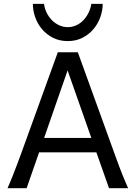

<svg xmlns="http://www.w3.org/2000/svg" viewBox="-20 -987 721 1007"><path d="M19.5 0Q25.9 -14.6 32.7 -30.8Q39.6 -46.9 47.6 -67.1Q55.7 -87.4 65.4 -113.3Q75.2 -139.2 87.9 -173.3L283.2 -712.9H388.2L583.5 -173.3Q595.7 -139.2 605.5 -113.3Q615.2 -87.4 623.5 -67.1Q631.8 -46.9 638.7 -30.8Q645.5 -14.6 651.9 0H551.8L485.4 -188H185.1L119.6 0ZM334.5 -617.7 211.4 -263.7H459ZM518.6 -966.8Q518.6 -931.2 505.9 -896.2Q493.2 -861.3 469.5 -833.5Q445.8 -805.7 411.9 -788.6Q377.9 -771.5 335.4 -771.5Q292.5 -771.5 258.5 -788.6Q224.6 -805.7 200.9 -833.5Q177.2 -861.3 164.8 -896.2Q152.3 -931.2 152.3 -966.8H210.9Q213.9 -941.9 224.9 -919.9Q235.8 -897.9 252.4 -881.1Q269 -864.3 290.3 -854.5Q311.5 -844.7 335.4 -844.7Q359.4 -844.7 380.4 -854.5Q401.4 -864.3 417.5 -881.1Q433.6 -897.9 444.3 -919.9Q455.1 -941.9 459 -966.8H518.6Z"/></svg>

Font: Andika DR AuSIL
Style: Regular
Weight: 400
Designer: Annie Olsen & Victor Gaultney
Foundry: SIL International
Version: Version 0.003